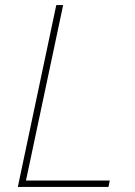

<svg xmlns="http://www.w3.org/2000/svg" viewBox="-20 -734 531 754"><path d="M50 0 201 -714H228L82 -25H411L406 0Z"/></svg>

Font: Noto Sans Thin
Style: Italic
Weight: 100
Italic angle: -12°
Designer: Monotype Design Team
Foundry: Monotype Imaging Inc.
Version: Version 2.013; ttfautohint (v1.8.4.7-5d5b)